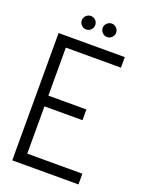

<svg xmlns="http://www.w3.org/2000/svg" viewBox="-156 -916 756 992"><g transform="rotate(20 222.0 -420.0)"><path d="M282 -766Q267 -766 256 -777Q245 -788 245 -803Q245 -818 256 -829Q267 -840 282 -840Q297 -840 308 -829Q319 -818 319 -803Q319 -788 308 -777Q297 -766 282 -766ZM167 -766Q152 -766 141 -777Q130 -788 130 -803Q130 -818 141 -829Q152 -840 167 -840Q183 -840 193.5 -829Q204 -818 204 -803Q204 -788 193.5 -777Q183 -766 167 -766ZM40 0V-700H404V-642H101V-378H310V-319H101V-59H404V0Z"/></g></svg>

Font: Stick No Bills Light
Style: Regular
Weight: 300
Version: Version 2.000